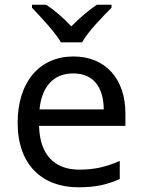

<svg xmlns="http://www.w3.org/2000/svg" viewBox="-20 -786 604 816"><path d="M239 -606H329C353 -651 416 -715 454 -753V-766H392C357 -743 319 -710 283 -674C250 -710 211 -743 176 -766H116V-753C152 -715 213 -651 239 -606ZM292 -546C150 -546 55 -440 55 -264C55 -85 160 10 313 10C386 10 434 -1 489 -25V-102C433 -78 385 -65 317 -65C210 -65 149 -130 146 -251H513V-304C513 -450 429 -546 292 -546ZM291 -474C380 -474 420 -412 421 -321H148C157 -417 207 -474 291 -474Z"/></svg>

Font: Noto Sans Nandinagari
Style: Regular
Weight: 400
Designer: Ek Type
Foundry: Ek Type
Version: Version 1.002